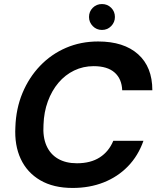

<svg xmlns="http://www.w3.org/2000/svg" viewBox="-20 -917 777 949"><path d="M339 12Q244 12 179 -26Q114 -64 82.5 -131.5Q51 -199 56 -289Q59 -380 91 -457Q123 -534 178 -591.5Q233 -649 306 -680.5Q379 -712 465 -712Q592 -712 662.5 -649Q733 -586 733 -471H584Q582 -527 546.5 -558.5Q511 -590 443 -590Q391 -590 346.5 -568.5Q302 -547 269 -508Q236 -469 216.5 -416Q197 -363 195 -300Q191 -240 209.5 -197.5Q228 -155 266.5 -132.5Q305 -110 360 -110Q428 -110 473 -139Q518 -168 540 -221H689Q663 -147 612.5 -95Q562 -43 492.5 -15.5Q423 12 339 12ZM484 -769Q457 -769 438.5 -788Q420 -807 420 -833Q420 -860 438.5 -878.5Q457 -897 484 -897Q511 -897 529.5 -878.5Q548 -860 548 -833Q548 -807 529.5 -788Q511 -769 484 -769Z"/></svg>

Font: DM Sans 28pt
Style: Bold Italic
Weight: 700
Italic angle: -10°
Version: Version 4.004;gftools[0.9.30]